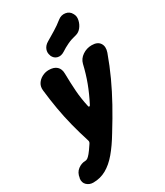

<svg xmlns="http://www.w3.org/2000/svg" viewBox="-252 -866 1015 1179"><g transform="rotate(-30 255.5 -276.5)"><path d="M47 217Q20 217 1.5 199.5Q-17 182 -13 153L-12 151Q-7 114 18 95.5Q43 77 69 77Q78 77 86.5 71.5Q95 66 108 50.5Q121 35 142 3Q148 -5 149.5 -11Q151 -17 148 -25Q126 -94 109.5 -159Q93 -224 81.5 -290.5Q70 -357 62 -428Q59 -455 71.5 -475Q84 -495 106.5 -507Q129 -519 154 -519Q191 -519 210.5 -501Q230 -483 230 -449Q231 -384 235 -326.5Q239 -269 253 -206Q254 -200 258.5 -200Q263 -200 266 -206Q298 -268 319.5 -325.5Q341 -383 356 -447Q364 -479 393.5 -499Q423 -519 459 -519Q500 -519 516.5 -494Q533 -469 520 -431Q492 -353 459 -281.5Q426 -210 386.5 -138.5Q347 -67 298 12Q258 79 219.5 124.5Q181 170 139 193.5Q97 217 47 217ZM290 -570Q265 -554 241.5 -560Q218 -566 207 -591V-593Q198 -615 206.5 -637Q215 -659 239 -673Q271 -692 302.5 -711Q334 -730 365 -755Q389 -774 417.5 -769.5Q446 -765 459 -740L462 -734Q471 -717 465.5 -692Q460 -667 444.5 -647Q429 -627 407 -621Q371 -613 342.5 -599.5Q314 -586 290 -570Z"/></g></svg>

Font: Winky Sans
Style: Bold Italic
Weight: 700
Italic angle: -8.97852°
Designer: Simon Atzbach
Foundry: typofactur
Version: Version 1.205